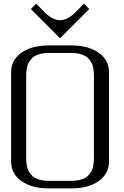

<svg xmlns="http://www.w3.org/2000/svg" viewBox="-20 -1043 686 1063"><path d="M312.5 -831.1 150.9 -992.7 180.2 -1022.9 224.1 -978Q270 -931.2 312.5 -931.2Q354.5 -931.2 400.9 -978L444.8 -1022.9L474.1 -992.7ZM375 -791.5Q468.8 -791.5 526.1 -751.2Q583.5 -710.9 583.5 -641.6V-149.9Q583.5 -80.6 526.1 -40.3Q468.8 0 375 0H250Q156.2 0 98.9 -40.3Q41.5 -80.6 41.5 -149.9V-641.6Q41.5 -710.9 98.9 -751.2Q156.2 -791.5 250 -791.5ZM375 -750H250Q225.1 -750 205.1 -745.1Q185.1 -740.2 172.4 -732.7Q159.7 -725.1 150.4 -713.4Q141.1 -701.7 136.2 -691.2Q131.3 -680.7 128.7 -666Q126 -651.4 125.5 -641.6Q125 -631.8 125 -618.7V-172.9Q125 -159.7 125.5 -149.9Q126 -140.1 128.7 -125.5Q131.3 -110.8 136.2 -100.3Q141.1 -89.8 150.4 -78.1Q159.7 -66.4 172.4 -58.8Q185.1 -51.3 205.1 -46.4Q225.1 -41.5 250 -41.5H375Q399.9 -41.5 419.9 -46.4Q439.9 -51.3 452.6 -58.8Q465.3 -66.4 474.6 -78.1Q483.9 -89.8 488.8 -100.3Q493.7 -110.8 496.3 -125.5Q499 -140.1 499.5 -149.9Q500 -159.7 500 -172.9V-618.7Q500 -631.8 499.5 -641.6Q499 -651.4 496.3 -666Q493.7 -680.7 488.8 -691.2Q483.9 -701.7 474.6 -713.4Q465.3 -725.1 452.6 -732.7Q439.9 -740.2 419.9 -745.1Q399.9 -750 375 -750Z"/></svg>

Font: Gputeks
Style: Regular
Weight: 500
Version: Version 0.9